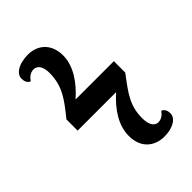

<svg xmlns="http://www.w3.org/2000/svg" viewBox="-217 -808 907 907"><g transform="rotate(-45 236.0 -355.0)"><path d="M329 10C395 10 427 -20 427 -47C427 -61 424 -79 405 -87C394 -72 379 -58 357 -58C328 -58 316 -89 316 -125C316 -209 351 -254 412 -335V-411H156C215 -462 262 -530 262 -599C262 -681 208 -720 148 -720C79 -720 45 -690 45 -662C45 -649 47 -629 67 -621C77 -636 93 -652 116 -652C146 -652 158 -622 158 -587C158 -498 118 -448 59 -375V-300H316C252 -243 212 -179 212 -111C212 -29 266 10 329 10Z"/></g></svg>

Font: Noto Serif Condensed
Style: Bold
Weight: 700
Width: 3
Designer: Monotype Design Team
Foundry: Monotype Imaging Inc.
Version: Version 2.015